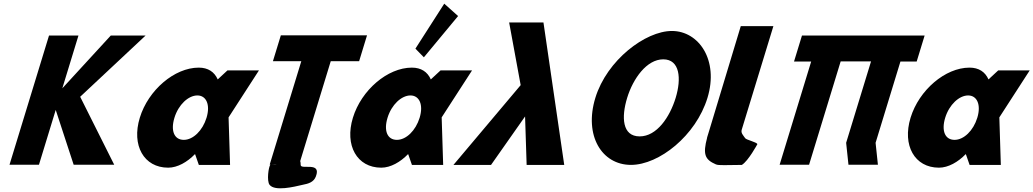

<svg xmlns="http://www.w3.org/2000/svg" viewBox="-20 -895 5608 1042"><path d="M599.9 -0.9 415.1 -369.8 770.1 -702.1H581.2L318.2 -415.7L405.8 -702.1H246L31.6 -0.9H191.4L282.4 -298.4L379.8 -0.9Z M738.7 -256C692.8 -106 760.8 15 892.7 15C943.7 15 996.9 -16 1037.5 -58H1038.9L1059.1 0H1228.6L1220.5 -258L1385.4 -513H1214.5L1161.6 -464C1143.5 -505 1109 -528 1058.7 -528C926.8 -528 784.5 -406 738.7 -256ZM926.7 -256C948.4 -327 1002.3 -377 1051.2 -377C1099.3 -377 1122.6 -327 1100.9 -256C1079.5 -186 1027.8 -136 977.5 -136C925 -136 905.3 -186 926.7 -256Z M1461.2 -562.9H1615.2L1443.7 -1.9L1447.6 -1.8C1437.4 9.2 1426.6 87 1443 108C1471.6 144.6 1575.3 119 1622.4 108C1654.2 102 1682.2 93.7 1694.1 63C1726.8 -21 1611.1 28.7 1611.7 0C1611.9 -9.2 1611 -16 1609.3 -20.9L1775 -562.9H1929L1971.8 -703.1H1504.1ZM1482.8 -1.1C1474 -0.1 1465.4 -0.1 1457 -1.6Z M2234.5 -631 2280.4 -584 2466.1 -807.9 2391 -875.1ZM2083.2 -256C2104.9 -327 2158.8 -377 2207.6 -377C2255.8 -377 2279.1 -327 2257.4 -256C2236 -186 2184.3 -136 2134 -136C2081.5 -136 2061.8 -186 2083.2 -256ZM1895.2 -256C1849.3 -106 1917.3 15 2049.2 15C2100.2 15 2153.4 -16 2194 -58H2195.4L2215.6 0H2385.1L2377 -258L2541.9 -513H2371L2318.1 -464C2300 -505 2265.5 -528 2215.2 -528C2083.3 -528 1941 -406 1895.2 -256Z M2838.1 0 2829.6 -263 2644.9 0H2440.9L2805.7 -433L2743.2 -773H2929.4L3042.1 0Z M3211 -363.9C3148.4 -159.1 3246 -0.1 3404.3 -0.1C3557 -0.1 3756.9 -159.1 3819.5 -363.9C3882.1 -568.8 3772.4 -726.9 3626.5 -726.9C3482.7 -726.9 3273.7 -568.8 3211 -363.9ZM3383.6 -363.9C3415.6 -468.5 3489.7 -573 3579.5 -573C3670 -573 3678.9 -468.5 3646.9 -363.9C3615 -259.4 3544.6 -154.8 3451.6 -154.8C3356.2 -154.8 3351.6 -259.4 3383.6 -363.9Z M4000.2 -753H4177.2L4005.4 -191C4000.1 -173 4012.6 -161.8 4024.2 -145C4030.6 -135.7 4085.8 -124 4090.5 -113C4090.5 -113 4041.3 -21.3 4006.1 0C3922 0 3881.7 4.3 3864.9 -3C3805.3 -28.9 3793.6 -57.6 3817.7 -148L3817.2 -148L3822.9 -166.5C3825.9 -176.7 3829.2 -187.5 3832.8 -199L3833.1 -200Z M4542.4 -561.9H4707.2L4572.1 -120L4584.7 -0.9H4744.5L4731.9 -120L4866.7 -561H4954.9L4998 -702H4909.8L4909.9 -702.1H4750.1H4585.2H4425.4L4425.4 -702H4332.3L4289.2 -561H4382.3L4211.1 -0.9H4370.9Z M4921.7 -256C4875.8 -106 4943.8 15 5075.7 15C5126.7 15 5179.9 -16 5220.5 -58H5221.9L5242.1 0H5411.6L5403.5 -258L5568.4 -513H5397.5L5344.6 -464C5326.5 -505 5292 -528 5241.7 -528C5109.8 -528 4967.5 -406 4921.7 -256ZM5109.7 -256C5131.4 -327 5185.3 -377 5234.2 -377C5282.3 -377 5305.6 -327 5283.9 -256C5262.5 -186 5210.8 -136 5160.5 -136C5108 -136 5088.3 -186 5109.7 -256Z"/></svg>

Font: Hussar
Style: BdSuprConOblThree
Weight: 700
Foundry: Cannot Into Space Fonts
Version: Version 2.00